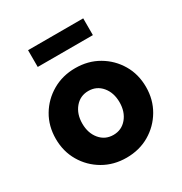

<svg xmlns="http://www.w3.org/2000/svg" viewBox="-171 -854 942 992"><g transform="rotate(-30 300.0 -358.0)"><path d="M300 10Q224 10 163 -25.5Q102 -61 66.5 -121.5Q31 -182 31 -257Q31 -333 66.5 -393Q102 -453 163 -488.5Q224 -524 300 -524Q377 -524 437.5 -488.5Q498 -453 533.5 -393Q569 -333 569 -257Q569 -182 533.5 -121.5Q498 -61 437.5 -25.5Q377 10 300 10ZM300 -126Q349 -126 380 -163Q411 -200 411 -257Q411 -314 380 -351Q349 -388 300 -388Q251 -388 220 -351Q189 -314 189 -257Q189 -200 220 -163Q251 -126 300 -126ZM136 -626V-726H465V-626Z"/></g></svg>

Font: Red Hat Mono
Style: Bold
Weight: 700
Monospace: yes
Designer: Pentagram, MCKL
Foundry: Pentagram, MCKL
Version: Version 1.023; ttfautohint (v1.8.3)